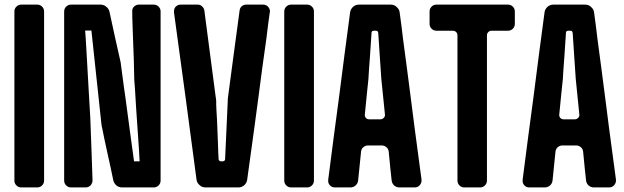

<svg xmlns="http://www.w3.org/2000/svg" viewBox="-20 -820 2732 840"><path d="M43 -30.3C43 -21.5 45.9 -14.6 51.8 -8.8C57.6 -2.9 64.5 0 73.2 0H142.6C151.4 0 158.2 -2.9 164.1 -8.8C169.9 -14.6 172.9 -21.5 172.9 -30.3V-769.5C172.9 -778.3 169.9 -785.2 164.1 -791C158.2 -796.9 151.4 -799.8 142.6 -799.8H73.2C64.5 -799.8 57.6 -796.9 51.8 -791C45.9 -785.2 43 -778.3 43 -769.5V-30.3Z M260.7 -769.5V-400.4V-30.3C260.7 -21.5 263.7 -14.6 269.5 -8.8C275.4 -2.9 282.2 0 291 0H354.5C363.3 0 370.1 -2.9 376 -8.8C381.8 -15.6 384.8 -22.5 384.8 -31.2C383.8 -71.3 381.8 -119.1 379.9 -173.8C377.9 -227.5 376 -271.5 375 -304.7C373 -335.9 371.1 -375 368.2 -421.9C365.2 -468.8 363.3 -514.6 360.4 -559.6C359.4 -584 357.4 -606.4 356.4 -628.9C355.5 -651.4 353.5 -669.9 352.5 -686.5H379.9C399.4 -503.9 414.1 -367.2 423.8 -276.4C424.8 -273.4 424.8 -271.5 424.8 -268.6C425.8 -265.6 425.8 -263.7 426.8 -260.7C432.6 -230.5 440.4 -193.4 450.2 -149.4C460 -105.5 468.8 -65.4 475.6 -31.2C477.5 -22.5 482.4 -14.6 489.3 -8.8C496.1 -2.9 504.9 0 514.6 0H652.3C661.1 0 668 -2.9 673.8 -8.8C679.7 -14.6 682.6 -21.5 682.6 -30.3V-770.5C682.6 -778.3 679.7 -785.2 673.8 -791C668 -796.9 661.1 -799.8 652.3 -799.8H587.9C579.1 -799.8 572.3 -796.9 566.4 -791C560.5 -785.2 557.6 -778.3 558.6 -769.5C558.6 -753.9 558.6 -737.3 559.6 -719.7C560.5 -701.2 560.5 -682.6 561.5 -664.1C562.5 -628.9 564.5 -593.8 565.4 -559.6C566.4 -525.4 566.4 -496.1 567.4 -471.7C568.4 -456.1 570.3 -438.5 571.3 -418C572.3 -397.5 574.2 -376 575.2 -352.5C578.1 -310.5 581.1 -267.6 584 -223.6C586.9 -179.7 589.8 -143.6 590.8 -114.3H566.4C561.5 -148.4 555.7 -191.4 548.8 -243.2C542 -294.9 535.2 -346.7 528.3 -396.5C524.4 -422.9 520.5 -449.2 517.6 -473.6C514.6 -498 511.7 -520.5 508.8 -539.1C508.8 -541 508.8 -543 507.8 -545.9C507.8 -547.9 507.8 -549.8 506.8 -551.8C501 -579.1 493.2 -614.3 483.4 -656.2C474.6 -698.2 465.8 -736.3 459 -768.6C457 -777.3 452.1 -785.2 444.3 -791C437.5 -796.9 428.7 -799.8 419.9 -799.8H291C282.2 -799.8 275.4 -796.9 269.5 -791C263.7 -785.2 260.7 -778.3 260.7 -769.5Z M741.2 -765.6C757.8 -643.6 774.4 -522.5 791 -400.4C807.6 -278.3 823.2 -156.2 839.8 -34.2C840.8 -24.4 845.7 -16.6 853.5 -9.8C860.4 -2.9 869.1 0 879.9 0H951.2H1022.5C1032.2 0 1041 -2.9 1048.8 -9.8C1055.7 -16.6 1060.5 -24.4 1061.5 -34.2C1070.3 -98.6 1081.1 -174.8 1092.8 -261.7C1104.5 -348.6 1116.2 -434.6 1127 -519.5C1133.8 -565.4 1139.6 -609.4 1145.5 -651.4C1150.4 -693.4 1155.3 -731.4 1160.2 -765.6C1161.1 -767.6 1161.1 -769.5 1161.1 -770.5C1161.1 -777.3 1158.2 -784.2 1153.3 -790C1147.5 -796.9 1139.6 -799.8 1130.9 -799.8H1057.6C1050.8 -799.8 1043.9 -797.9 1038.1 -793C1032.2 -788.1 1029.3 -781.2 1028.3 -774.4C1005.9 -605.5 988.3 -479.5 977.5 -394.5C977.5 -392.6 977.5 -390.6 976.6 -387.7V-381.8C971.7 -267.6 967.8 -181.6 964.8 -124C964.8 -121.1 963.9 -118.2 961.9 -117.2C960 -115.2 958 -114.3 955.1 -114.3H946.3C943.4 -114.3 941.4 -115.2 939.5 -117.2C937.5 -118.2 936.5 -120.1 936.5 -123C935.5 -135.7 934.6 -159.2 933.6 -191.4C932.6 -223.6 930.7 -256.8 929.7 -290C928.7 -307.6 927.7 -324.2 926.8 -340.8C925.8 -356.4 925.8 -370.1 925.8 -380.9C924.8 -383.8 924.8 -385.7 924.8 -387.7C924.8 -390.6 924.8 -392.6 923.8 -394.5C901.4 -563.5 884.8 -689.5 874 -774.4C873 -781.2 869.1 -788.1 863.3 -793C858.4 -797.9 851.6 -799.8 843.8 -799.8H770.5C761.7 -799.8 754.9 -796.9 748 -790C743.2 -784.2 741.2 -777.3 741.2 -770.5V-765.6Z M1223.6 -30.3C1223.6 -21.5 1226.6 -14.6 1232.4 -8.8C1238.3 -2.9 1245.1 0 1253.9 0H1323.2C1332 0 1338.9 -2.9 1344.7 -8.8C1350.6 -14.6 1353.5 -21.5 1353.5 -30.3V-769.5C1353.5 -778.3 1350.6 -785.2 1344.7 -791C1338.9 -796.9 1332 -799.8 1323.2 -799.8H1253.9C1245.1 -799.8 1238.3 -796.9 1232.4 -791C1226.6 -785.2 1223.6 -778.3 1223.6 -769.5V-30.3Z M1511.7 -765.6C1495.1 -643.6 1479.5 -521.5 1463.9 -399.4C1447.3 -277.3 1431.6 -156.2 1416 -34.2V-30.3C1415 -22.5 1418 -15.6 1422.9 -9.8C1428.7 -2.9 1436.5 0 1445.3 0H1512.7C1521.5 0 1529.3 -2.9 1536.1 -8.8C1543 -15.6 1545.9 -22.5 1546.9 -31.2C1552.7 -86.9 1556.6 -128.9 1559.6 -156.2C1560.5 -164.1 1563.5 -170.9 1569.3 -175.8C1575.2 -180.7 1582 -183.6 1588.9 -183.6H1650.4C1658.2 -183.6 1665 -180.7 1670.9 -175.8C1676.8 -170.9 1679.7 -164.1 1680.7 -156.2C1685.5 -100.6 1690.4 -59.6 1693.4 -31.2C1694.3 -22.5 1697.3 -15.6 1704.1 -8.8C1710.9 -2.9 1718.8 0 1727.5 0H1793.9C1802.7 0 1810.5 -2.9 1816.4 -9.8C1821.3 -15.6 1824.2 -22.5 1824.2 -29.3V-34.2C1815.4 -97.7 1805.7 -173.8 1793.9 -260.7C1783.2 -347.7 1771.5 -433.6 1760.7 -518.6C1754.9 -564.5 1749 -608.4 1743.2 -650.4C1738.3 -692.4 1733.4 -731.4 1728.5 -765.6C1727.5 -775.4 1722.7 -783.2 1714.8 -790C1708 -796.9 1699.2 -799.8 1688.5 -799.8H1550.8C1541 -799.8 1532.2 -796.9 1524.4 -790C1517.6 -783.2 1512.7 -775.4 1511.7 -765.6ZM1643.6 -297.9H1620.1H1595.7C1589.8 -297.9 1585 -299.8 1581.1 -303.7C1577.1 -308.6 1575.2 -313.5 1576.2 -319.3C1583 -387.7 1587.9 -439.5 1591.8 -473.6C1592.8 -498 1595.7 -531.2 1598.6 -573.2C1601.6 -614.3 1603.5 -648.4 1605.5 -676.8C1605.5 -679.7 1606.4 -681.6 1608.4 -683.6C1610.4 -684.6 1612.3 -685.5 1615.2 -685.5H1625C1627.9 -685.5 1629.9 -684.6 1631.8 -683.6C1632.8 -681.6 1633.8 -679.7 1634.8 -676.8C1636.7 -648.4 1638.7 -614.3 1641.6 -573.2C1644.5 -531.2 1646.5 -498 1648.4 -473.6C1655.3 -405.3 1660.2 -353.5 1664.1 -319.3C1665 -313.5 1663.1 -308.6 1658.2 -303.7C1654.3 -299.8 1649.4 -297.9 1643.6 -297.9Z M1981.4 -666V-347.7V-30.3C1981.4 -21.5 1984.4 -14.6 1990.2 -8.8C1996.1 -2.9 2002.9 0 2010.7 0H2080.1C2088.9 0 2095.7 -2.9 2101.6 -8.8C2107.4 -14.6 2110.4 -21.5 2110.4 -30.3V-666C2110.4 -670.9 2112.3 -675.8 2116.2 -679.7C2120.1 -683.6 2125 -685.5 2129.9 -685.5H2202.1C2210.9 -685.5 2217.8 -688.5 2223.6 -694.3C2229.5 -700.2 2232.4 -707 2232.4 -715.8V-769.5C2232.4 -778.3 2229.5 -785.2 2223.6 -791C2217.8 -796.9 2210.9 -799.8 2202.1 -799.8H1889.6C1880.9 -799.8 1874 -796.9 1868.2 -791C1862.3 -785.2 1859.4 -778.3 1859.4 -769.5V-715.8C1859.4 -707 1862.3 -700.2 1868.2 -694.3C1874 -688.5 1880.9 -685.5 1889.6 -685.5H1960.9C1966.8 -685.5 1971.7 -683.6 1975.6 -679.7C1979.5 -675.8 1981.4 -670.9 1981.4 -666Z M2362.3 -765.6C2345.7 -643.6 2330.1 -521.5 2314.5 -399.4C2297.9 -277.3 2282.2 -156.2 2266.6 -34.2V-30.3C2265.6 -22.5 2268.6 -15.6 2273.4 -9.8C2279.3 -2.9 2287.1 0 2295.9 0H2363.3C2372.1 0 2379.9 -2.9 2386.7 -8.8C2393.6 -15.6 2396.5 -22.5 2397.5 -31.2C2403.3 -86.9 2407.2 -128.9 2410.2 -156.2C2411.1 -164.1 2414.1 -170.9 2419.9 -175.8C2425.8 -180.7 2432.6 -183.6 2439.5 -183.6H2501C2508.8 -183.6 2515.6 -180.7 2521.5 -175.8C2527.3 -170.9 2530.3 -164.1 2531.2 -156.2C2536.1 -100.6 2541 -59.6 2543.9 -31.2C2544.9 -22.5 2547.9 -15.6 2554.7 -8.8C2561.5 -2.9 2569.3 0 2578.1 0H2644.5C2653.3 0 2661.1 -2.9 2667 -9.8C2671.9 -15.6 2674.8 -22.5 2674.8 -29.3V-34.2C2666 -97.7 2656.2 -173.8 2644.5 -260.7C2633.8 -347.7 2622.1 -433.6 2611.3 -518.6C2605.5 -564.5 2599.6 -608.4 2593.8 -650.4C2588.9 -692.4 2584 -731.4 2579.1 -765.6C2578.1 -775.4 2573.2 -783.2 2565.4 -790C2558.6 -796.9 2549.8 -799.8 2539.1 -799.8H2401.4C2391.6 -799.8 2382.8 -796.9 2375 -790C2368.2 -783.2 2363.3 -775.4 2362.3 -765.6ZM2494.1 -297.9H2470.7H2446.3C2440.4 -297.9 2435.5 -299.8 2431.6 -303.7C2427.7 -308.6 2425.8 -313.5 2426.8 -319.3C2433.6 -387.7 2438.5 -439.5 2442.4 -473.6C2443.4 -498 2446.3 -531.2 2449.2 -573.2C2452.1 -614.3 2454.1 -648.4 2456.1 -676.8C2456.1 -679.7 2457 -681.6 2459 -683.6C2460.9 -684.6 2462.9 -685.5 2465.8 -685.5H2475.6C2478.5 -685.5 2480.5 -684.6 2482.4 -683.6C2483.4 -681.6 2484.4 -679.7 2485.4 -676.8C2487.3 -648.4 2489.3 -614.3 2492.2 -573.2C2495.1 -531.2 2497.1 -498 2499 -473.6C2505.9 -405.3 2510.7 -353.5 2514.6 -319.3C2515.6 -313.5 2513.7 -308.6 2508.8 -303.7C2504.9 -299.8 2500 -297.9 2494.1 -297.9Z"/></svg>

Font: Yellow Ladder Regular
Style: Regular
Weight: 400
Designer: Zima Creative
Version: Version 2.002